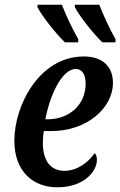

<svg xmlns="http://www.w3.org/2000/svg" viewBox="-20 -786 511 816"><path d="M415 -606H471V-619C448 -660 419 -721 402 -766H298V-756C315 -721 377 -642 415 -606ZM256 -606H312L313 -619C289 -660 260 -721 243 -766H140L139 -756C156 -721 218 -642 256 -606ZM223 10C339 10 392 -59 392 -107C392 -119 388 -131 382 -135C357 -98 310 -60 254 -60C194 -60 162 -104 162 -180C162 -196 164 -215 166 -229H199C348 -229 460 -326 460 -434C460 -504 415 -546 336 -546C147 -546 41 -338 41 -188C41 -55 123 10 223 10ZM182 -279H173C191 -379 243 -493 302 -493C328 -493 344 -471 344 -431C344 -340 274 -279 182 -279Z"/></svg>

Font: Noto Serif Condensed SemiBold
Style: Italic
Weight: 600
Width: 3
Italic angle: -12°
Designer: Monotype Design Team
Foundry: Monotype Imaging Inc.
Version: Version 2.014